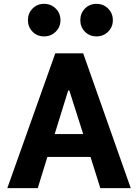

<svg xmlns="http://www.w3.org/2000/svg" viewBox="-20 -977 713 997"><path d="M450 -162H226L176 0H18L267 -700H412L659 0H501ZM412 -281 340 -507H334L264 -281ZM397 -872Q397 -908 421 -932.5Q445 -957 481 -957Q517 -957 541.5 -932.5Q566 -908 566 -872Q566 -837 541.5 -812.5Q517 -788 481 -788Q445 -788 421 -812.5Q397 -837 397 -872ZM125 -872Q125 -908 149 -932.5Q173 -957 209 -957Q245 -957 269.5 -932.5Q294 -908 294 -872Q294 -837 269.5 -812.5Q245 -788 209 -788Q173 -788 149 -812.5Q125 -837 125 -872Z"/></svg>

Font: Be Vietnam ExtraBold
Style: Regular
Weight: 800
Designer: Gabriel Lam
Foundry: TypeRant
Version: Version 4.000